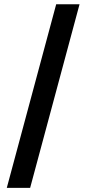

<svg xmlns="http://www.w3.org/2000/svg" viewBox="-20 -782 410 911"><path d="M357.4 -761.7 123 109.4H12.2L246.6 -761.7Z"/></svg>

Font: Inter 20pt SemiBold
Style: Regular
Weight: 600
Version: Version 4.001;git-66647c0bb